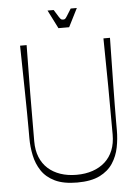

<svg xmlns="http://www.w3.org/2000/svg" viewBox="-59 -909 701 966"><g transform="rotate(-5 292.0 -426.5)"><path d="M292 11Q223 11 179.5 -10Q136 -31 112.5 -66.5Q89 -102 80 -145.5Q71 -189 71 -233Q71 -245 71 -279Q71 -313 70.5 -361.5Q70 -410 69 -467.5Q68 -525 67 -585Q66 -645 65 -700H98Q96 -579 95 -457.5Q94 -336 94 -214Q94 -169 108 -134.5Q122 -100 148 -76.5Q174 -53 210.5 -40.5Q247 -28 292 -28Q337 -28 373.5 -40.5Q410 -53 436 -76.5Q462 -100 476 -134.5Q490 -169 490 -214Q490 -336 489 -457.5Q488 -579 486 -700H519Q518 -645 517 -585Q516 -525 515 -467.5Q514 -410 513.5 -361.5Q513 -313 513 -279Q513 -245 513 -233Q513 -190 504.5 -147Q496 -104 472.5 -68Q449 -32 405.5 -10.5Q362 11 292 11ZM265 -771 218 -864H249Q265 -838 272 -827Q279 -816 283 -814Q287 -812 292 -812Q298 -812 301.5 -814Q305 -816 312 -827Q319 -838 335 -864H366L319 -771Z"/></g></svg>

Font: Ojuju ExtraLight
Style: Regular
Weight: 200
Designer: Chisaokwu Joboson, Mirko Velimirovic
Foundry: Udi Foundry
Version: Version 1.000